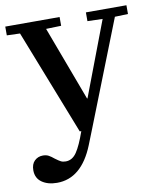

<svg xmlns="http://www.w3.org/2000/svg" viewBox="-83 -588 718 863"><g transform="rotate(-10 276.5 -156.0)"><path d="M66 78Q81 78 92 84Q103 90 116 101Q132 113 141 117.5Q150 122 163 122Q193 122 213 92.5Q233 63 255 0H248L60 -480L0 -482V-522H248V-482L179 -480L306 -140H308L437 -480L368 -482V-522H553V-482L493 -480L304 0L277 68Q220 210 108 210Q66 210 39 191Q12 172 12 136Q12 108 27.5 93Q43 78 66 78Z"/></g></svg>

Font: Minipax
Style: Bold
Weight: 500
Designer: Raphaël Ronot, Igor Stepanchenko (Cyrillic)
Foundry: steppetype
Version: Version 1.002